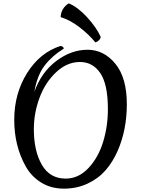

<svg xmlns="http://www.w3.org/2000/svg" viewBox="-20 -1101 842 1146"><path d="M182 -330Q182 -201 229.5 -118Q277 -35 372 -35Q449 -35 508 -98Q567 -161 595.5 -254Q624 -347 624 -450Q624 -597 579 -664Q534 -731 457 -731Q380 -731 315 -670Q250 -609 216 -517.5Q182 -426 182 -330ZM134 -107Q65 -229 65 -386Q65 -543 142 -665.5Q219 -788 342 -827Q359 -823 361 -811Q291 -768 246.5 -710Q202 -652 185 -553Q227 -670 316 -737Q405 -804 502.5 -804Q600 -804 668.5 -720.5Q737 -637 737 -479Q737 -325 682 -200Q653 -134 610 -84.5Q567 -35 502.5 -5Q438 25 361.5 25Q285 25 226.5 -11Q168 -47 134 -107ZM581 -881Q580 -870 570.5 -860.5Q561 -851 549 -848Q513 -893 456.5 -937Q400 -981 342 -999Q344 -1051 390 -1081Q443 -1060 499.5 -998.5Q556 -937 581 -881Z"/></svg>

Font: Merienda
Style: Regular
Weight: 400
Designer: Eduardo Rodriguez Tunni
Foundry: Eduardo Rodriguez Tunni
Version: Version 1.001